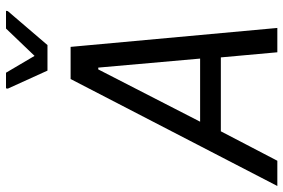

<svg xmlns="http://www.w3.org/2000/svg" viewBox="-199 -771 943 639"><g transform="rotate(-90 272.5 -451.5)"><path d="M-27 0 329 -688H436L499 0H418L401 -188H155L57 0ZM187 -257H397L367 -596H361ZM357 -765 297 -897 298 -903H350L406 -808L497 -903H556L555 -897L442 -765Z"/></g></svg>

Font: Saira SemiCondensed
Style: Italic
Weight: 400
Width: 4
Italic angle: -12°
Designer: Hector Gatti with collaboration of the Omnibus-Type team
Foundry: Omnibus-Type
Version: Version 1.101